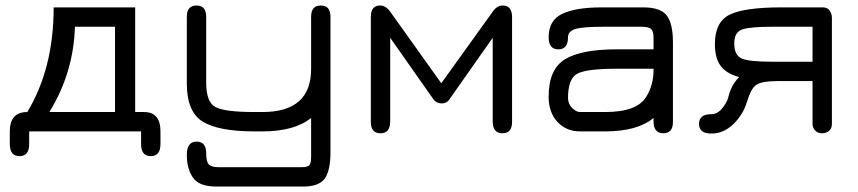

<svg xmlns="http://www.w3.org/2000/svg" viewBox="-20 -477 3113 697"><path d="M85.9 45.9Q85.9 89.8 50.8 89.8Q15.6 89.8 15.6 45.9V0Q15.6 -70.3 79.1 -70.3Q174.8 -228.5 174.8 -450.2H470.7V-70.3H502.9Q562.5 -70.3 562.5 0V45.9Q562.5 89.8 527.3 89.8Q492.2 89.8 492.2 45.9V0H85.9ZM252 -379.9Q247.1 -212.9 159.2 -70.3H397.5V-379.9Z M1179.7 75.2Q1179.7 142.6 1158.7 171.4Q1137.7 200.2 1081.1 200.2H765.6Q702.1 200.2 680.2 167.5Q658.2 134.8 658.2 85.9Q658.2 37.1 693.4 37.1Q728.5 37.1 728.5 79.1Q728.5 108.4 737.3 119.1Q746.1 129.9 772.5 129.9H1074.2Q1096.7 129.9 1103 122.6Q1109.4 115.2 1109.4 90.8V-48.8Q1048.8 0 932.6 0H904.3Q773.4 0 715.8 -35.6Q658.2 -71.3 658.2 -173.8V-416Q658.2 -457 693.4 -457Q728.5 -457 728.5 -416V-176.8Q728.5 -106.4 762.2 -88.4Q795.9 -70.3 904.3 -70.3H932.6Q1109.4 -70.3 1109.4 -226.6V-416Q1109.4 -457 1144.5 -457Q1179.7 -457 1179.7 -416Z M1609.4 -113.3Q1599.6 -101.6 1583.5 -101.6Q1567.4 -101.6 1555.7 -113.3L1396.5 -339.8V-37.1Q1396.5 6.8 1361.3 6.8Q1326.2 6.8 1326.2 -34.2V-415Q1326.2 -457 1359.4 -457Q1380.9 -457 1396.5 -434.6L1582 -174.8L1768.6 -434.6Q1784.2 -457 1804.7 -457Q1838.9 -457 1838.9 -415V-34.2Q1838.9 6.8 1803.7 6.8Q1768.6 6.8 1768.6 -37.1V-339.8Z M2218.8 -297.9H2352.5V-338.9Q2352.5 -363.3 2343.8 -371.6Q2335 -379.9 2308.6 -379.9H2170.9Q2094.7 -379.9 2068.4 -371.6Q2042 -363.3 2042 -341.8Q2042 -297.9 2006.8 -297.9Q1971.7 -297.9 1971.7 -341.8Q1971.7 -403.3 2021 -426.8Q2070.3 -450.2 2164.1 -450.2H2315.4Q2377.9 -450.2 2400.4 -420.9Q2422.9 -391.6 2422.9 -323.2V-34.2Q2422.9 6.8 2387.7 6.8Q2352.5 6.8 2352.5 -37.1V-48.8Q2293.9 0 2176.8 0H2085.9Q2036.1 0 2003.9 -34.2Q1971.7 -68.4 1971.7 -126Q1971.7 -225.6 2030.8 -261.7Q2089.8 -297.9 2218.8 -297.9ZM2352.5 -227.5H2218.8Q2109.4 -227.5 2075.7 -209.5Q2042 -191.4 2042 -121.1Q2042 -100.6 2056.6 -85.4Q2071.3 -70.3 2085.9 -70.3H2176.8Q2293 -70.3 2326.2 -126Q2352.5 -168 2352.5 -223.6Q2352.5 -225.6 2352.5 -227.5Z M2784.2 -379.9Q2703.1 -379.9 2674.3 -370.1Q2645.5 -360.4 2645.5 -319.3Q2645.5 -278.3 2670.4 -265.6Q2695.3 -252.9 2784.2 -252.9H2929.7V-379.9ZM2929.7 -182.6H2800.8Q2746.1 -182.6 2726.1 -169.4Q2706.1 -156.2 2692.4 -109.4Q2678.7 -62.5 2643.1 -27.3Q2607.4 7.8 2562.5 7.8Q2517.6 7.8 2517.6 -27.3Q2517.6 -62.5 2562.5 -62.5Q2584 -62.5 2600.6 -82.5Q2617.2 -102.5 2622.1 -118.2L2626 -131.8Q2635.7 -168.9 2663.1 -197.3Q2616.2 -210 2595.7 -238.3Q2575.2 -266.6 2575.2 -316.4Q2575.2 -397.5 2628.9 -423.8Q2682.6 -450.2 2816.4 -450.2H2966.8Q2984.4 -450.2 2992.2 -438Q3000 -425.8 3000 -412.1V-27.3Q3000 -10.7 2989.7 -2Q2979.5 6.8 2963.9 6.8Q2948.2 6.8 2939 -3.4Q2929.7 -13.7 2929.7 -27.3Z"/></svg>

Font: Jura
Style: DemiBold
Weight: 600
Version: Version 2.5